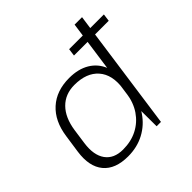

<svg xmlns="http://www.w3.org/2000/svg" viewBox="-187 -913 1094 1094"><g transform="rotate(-45 360.0 -366.5)"><path d="M246 7Q143 7 95 -51Q47 -109 62 -215L78 -325Q93 -431 157 -489Q221 -547 324 -547Q397 -547 447 -517Q497 -487 519 -432Q541 -377 530 -301L522 -244Q512 -168 474 -111.5Q436 -55 377.5 -24Q319 7 246 7ZM253 -41Q318 -41 368.5 -67Q419 -93 451.5 -140.5Q484 -188 493 -254L498 -289Q512 -387 463.5 -442.5Q415 -498 317 -498Q243 -498 196 -450.5Q149 -403 136 -315L123 -223Q111 -137 145.5 -89Q180 -41 253 -41ZM481 -172 561 -740H621L517 0H482ZM720 -663 714 -618H434L440 -663Z"/></g></svg>

Font: Pathway Extreme 8pt Thin
Style: Italic
Weight: 100
Italic angle: -8°
Designer: Eduardo Rodriguez Tunni
Foundry: Eduardo Rodriguez Tunni
Version: Version 1.000